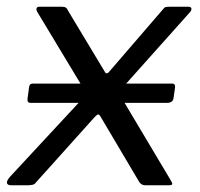

<svg xmlns="http://www.w3.org/2000/svg" viewBox="-31 -550 595 570"><path d="M488.8 -291.2 484.2 -259.1Q482.6 -244.6 464.5 -244.6H61.9Q53.9 -244.6 51.9 -247.9Q49.8 -251.2 50.8 -257.9L55.2 -289.9Q56 -301.9 66.2 -301.9H480.6Q489.4 -301.9 488.8 -291.2ZM473.7 -18.4Q481.2 -6.8 480.3 -3.4Q479.4 0 469.7 0H400.5Q393.5 0 388.5 -3.5Q383.6 -7 381.5 -11.2L267.3 -204.1Q263 -211.6 259.3 -210.1Q255.6 -208.5 248.7 -201L74.5 -7Q71.5 -2.8 65.4 -1.4Q59.2 0 51.5 0H1.7Q-8.4 0 -10.3 -6.4Q-12.2 -12.8 -0.3 -26.3L214.5 -257.8Q220.9 -264.4 222.3 -269.4Q223.7 -274.4 220.9 -280.3L78.9 -515.9Q76.3 -521.1 77.6 -525.6Q78.9 -530 86.5 -530H152.7Q161 -530 165 -527Q168.9 -524 170.7 -518.8L280.7 -336Q283.3 -331.1 287.4 -332.6Q291.5 -334.1 295.8 -340.2L453.4 -523Q457.1 -528.2 461.1 -529.1Q465.1 -530 473.4 -530H527.7Q536.5 -530 537.2 -524.7Q537.9 -519.3 533.2 -514.1L331.5 -288.3Q325.9 -282.3 324.2 -277.1Q322.6 -272 326.1 -266L473.7 -18.4Z"/></svg>

Font: Libre Franklin Thin
Style: Italic
Weight: 100
Italic angle: -8°
Designer: Pablo Impallari, Rodrigo Fuenzalida, Nhung Nguyen
Foundry: Impallari Type
Version: Version 3.000